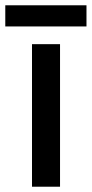

<svg xmlns="http://www.w3.org/2000/svg" viewBox="-38 -706 347 726"><path d="M289 -686H-18V-606H289ZM189 0V-539H83V0Z"/></svg>

Font: Noto Sans Bamum Medium
Style: Regular
Weight: 500
Designer: Monotype Design Team
Foundry: Monotype Imaging Inc.
Version: Version 2.002